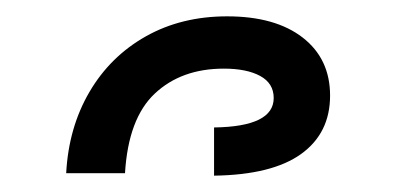

<svg xmlns="http://www.w3.org/2000/svg" viewBox="-20 -846 482 235"><path d="M61 -634Q64 -690 89.5 -733.5Q115 -777 158.5 -801.5Q202 -826 258 -826Q317 -826 350.5 -800Q384 -774 384 -729Q384 -683 348.5 -657.5Q313 -632 242 -631V-690Q315 -691 315 -726Q315 -744 298.5 -753Q282 -762 254 -762Q202 -762 169.5 -731.5Q137 -701 133 -634Z"/></svg>

Font: Noto Sans Living
Style: Regular
Weight: 400
Designer: Monotype Design Team
Foundry: Monotype Imaging Inc.
Version: Version 2.013; ttfautohint (v1.8.4.7-5d5b)